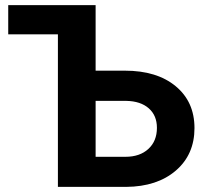

<svg xmlns="http://www.w3.org/2000/svg" viewBox="-20 -731 811 751"><path d="M354 -336.4V-117.7H470.7Q526.9 -117.7 560.3 -148.4Q593.8 -179.2 593.8 -231Q593.8 -279.3 561.8 -307.4Q529.8 -335.4 474.1 -336.4ZM12.2 -710.9H354V-454.6H468.3Q593.8 -454.6 667.2 -393.8Q740.7 -333 740.7 -230Q740.7 -126.5 667.7 -63.7Q594.7 -1 473.6 0H206.5V-596.7H12.2Z"/></svg>

Font: MAUL Bold
Style: Bold
Weight: 700
Designer: MAUL
Version: Version 1.0; 2020; ttfautohint (v1.8.3)